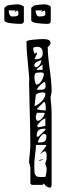

<svg xmlns="http://www.w3.org/2000/svg" viewBox="-47 -838 345 885"><path d="M186 -387Q191 -337 191 -318V14Q191 17 189.5 21Q188 25 186 27Q168 27 155 8L149 14H99L93 8V-66Q92 -71 90 -78.5Q88 -86 87 -91Q87 -102 90 -126L93 -165Q93 -226 89 -368L87 -454L88 -476L85 -509Q75 -602 75 -646Q75 -652 106 -655Q137 -658 152 -658Q186 -658 186 -640Q186 -633 180 -627.5Q174 -622 173 -621Q173 -593 177 -560Q181 -527 182 -519Q191 -458 191 -417Q191 -411 188.5 -402.5Q186 -394 186 -387ZM106 -615Q106 -610 108 -602.5Q110 -595 112 -590L123 -597V-593V-590Q123 -588 112 -566L118 -565Q150 -565 150 -592Q150 -607 144 -614.5Q138 -622 124 -622Q106 -622 106 -615ZM144 -560Q135 -560 123 -553Q111 -546 111 -538Q111 -535 113.5 -531.5Q116 -528 118 -528Q128 -528 136 -539.5Q144 -551 144 -560ZM122 -516H149V-541Q147 -538 134.5 -529.5Q122 -521 122 -516ZM140 -504Q120 -504 116 -500Q112 -496 112 -485V-479Q112 -471 115 -459.5Q118 -448 121 -448Q134 -448 144.5 -465.5Q155 -483 155 -498Q155 -504 140 -504ZM163 -444Q163 -459 155 -460Q154 -459 140.5 -447.5Q127 -436 123 -424H137Q150 -424 156.5 -427Q163 -430 163 -441ZM162 -406Q162 -412 149 -412Q140 -412 129.5 -408.5Q119 -405 118 -399L112 -349Q129 -354 145.5 -371.5Q162 -389 162 -406ZM155 -368 123 -336Q123 -333 137.5 -331Q152 -329 164 -329Q164 -348 162.5 -358Q161 -368 155 -368ZM118 -297Q118 -290 121 -285.5Q124 -281 127 -281Q137 -281 148 -294Q159 -307 159 -318H123Q122 -315 120 -308.5Q118 -302 118 -297ZM123 -258 130 -251 162 -258V-293Q149 -288 138.5 -277Q128 -266 123 -258ZM122 -208H130L162 -239V-245Q138 -245 130 -237.5Q122 -230 122 -208ZM158 -221Q148 -221 138 -206Q128 -191 128 -181Q151 -181 159 -186.5Q167 -192 167 -214Q166 -215 163.5 -218Q161 -221 158 -221ZM168 -122Q168 -141 158 -141Q155 -140 147.5 -135Q140 -130 137 -127Q140 -132 152 -146Q164 -160 167 -170H119Q119 -155 115 -127Q111 -97 111 -81L112 -41Q116 -29 121.5 -25.5Q127 -22 140 -22H162Q168 -41 168 -61Q168 -67 165 -74Q162 -81 162 -84Q162 -87 165 -94.5Q168 -102 168 -116ZM137 -127ZM149 -103 155 -102Q151 -102 143 -99Q135 -96 130 -96Q135 -100 138.5 -101.5Q142 -103 149 -103ZM35 -818Q43 -818 53 -814Q63 -810 63 -806V-740Q63 -728 47 -728Q25 -728 -1 -731.5Q-27 -735 -27 -745V-802L-15 -812Q-14 -813 4 -815.5Q22 -818 35 -818ZM159 -818Q167 -818 177 -814Q187 -810 187 -806V-740Q187 -728 171 -728Q149 -728 123 -731.5Q97 -735 97 -745V-802L109 -812Q110 -813 128 -815.5Q146 -818 159 -818ZM9 -762Q25 -762 31.5 -764.5Q38 -767 38 -778Q38 -784 35 -790Q32 -789 28 -786.5Q24 -784 18 -784L25 -790H-7Q-7 -781 -3 -771.5Q1 -762 9 -762ZM133 -762Q149 -762 155.5 -764.5Q162 -767 162 -778Q162 -784 159 -790Q156 -789 152 -786.5Q148 -784 142 -784L149 -790H117Q117 -781 121 -771.5Q125 -762 133 -762Z"/></svg>

Font: Cabin Sketch
Style: Regular
Weight: 400
Version: Version 1.100